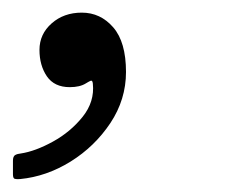

<svg xmlns="http://www.w3.org/2000/svg" viewBox="-24 -128 372 304"><path d="M38.5 -49Q38.5 -74 57.8 -91Q77 -108 105.5 -108Q135 -108 155.2 -84.8Q175.5 -61.5 175.5 -14Q175.5 29.5 150.8 66.8Q126 104 87.8 127.8Q49.5 151.5 8 155.5Q2.5 156 -0.5 155.2Q-3.5 154.5 -3.5 148V126.5Q-3.5 119.5 0 117.5Q3.5 115.5 9 115Q32 111.5 59.8 96.2Q87.5 81 106.8 57Q126 33 123 4.5Q122.5 -1.5 119.2 0Q116 1.5 112 4Q102.5 10 86.5 10Q62 10 50.2 -7.2Q38.5 -24.5 38.5 -49Z"/></svg>

Font: Besley* Narrow
Style: Italic
Weight: 400
Width: 4
Italic angle: -13°
Designer: Owen Earl
Foundry: indestructible type*
Version: Version 3.000; ttfautohint (v1.8.3)